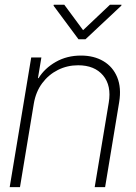

<svg xmlns="http://www.w3.org/2000/svg" viewBox="-20 -773 562 793"><path d="M119.6 -344.7 62.5 0H20L108.9 -535.6H150.9L136.7 -450.2H139.2Q164.6 -491.2 210.4 -517.3Q256.3 -543.5 314.5 -543.5Q368.2 -543.5 407.2 -520.3Q446.3 -497.1 464.1 -453.9Q481.9 -410.6 472.2 -351.1L414.1 0H371.1L429.2 -349.1Q440.9 -419.4 405.8 -461.4Q370.6 -503.4 302.7 -503.4Q257.8 -503.4 219.2 -484.1Q180.7 -464.8 154.3 -429.4Q127.9 -394 119.6 -344.7ZM245.6 -753.4 323.2 -648.4 434.1 -753.4H481.9L481 -749.5L333 -610.8H304.2L201.2 -749.5L202.1 -753.4Z"/></svg>

Font: Inter Display Extra Light
Style: Italic
Weight: 200
Italic angle: -9.39999°
Designer: Rasmus Andersson
Foundry: rsms
Version: Version 4.000;git-4fc901f